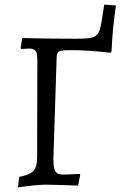

<svg xmlns="http://www.w3.org/2000/svg" viewBox="-20 -806 526 838"><path d="M435 -786 424 -717C412 -643 403 -637 310 -637C221 -637 146 -638 77 -640L70 -596L72 -592C89 -593 99 -594 106 -594C136 -594 143 -583 143 -540L142 -120C142 -64 126 -46 64 -34L58 12C111 4 155 0 182 0C207 0 254 2 321 4L330 -43L328 -47C306 -46 272 -44 257 -44C222 -44 213 -58 213 -112L227 -548C228 -585 232 -587 292 -587C339 -587 372 -585 463 -576L467 -582C469 -642 475 -705 486 -782Z"/></svg>

Font: Alegreya SC
Style: Regular
Weight: 400
Designer: Juan Pablo del Peral
Foundry: Huerta Tipografica
Version: Version 2.007;PS 002.007;hotconv 1.0.88;makeotf.lib2.5.64775